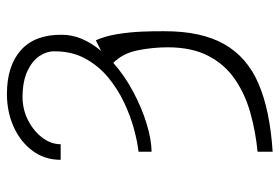

<svg xmlns="http://www.w3.org/2000/svg" viewBox="-144 -434 791 543"><g transform="rotate(-90 251.5 -162.5)"><path d="M93.8 -129.3V-166.2Q120.4 -169 157.1 -178.8Q193.9 -188.6 232.4 -206.7Q271 -224.8 304 -252.1Q337 -279.5 357.6 -317.3Q378.2 -355.1 377.8 -404.8Q378.2 -425.4 364.9 -445.8Q351.6 -466.3 322.8 -480.1Q294 -494 248.6 -494.3Q212.4 -494 182 -478.2Q151.6 -462.4 133.3 -437.9Q115.1 -413.4 115.1 -386.4H71Q71 -431.8 96.6 -466.1Q122.2 -500.4 164.4 -519.4Q206.7 -538.4 257.1 -538.4Q337 -538.4 381.2 -498.8Q425.4 -459.2 424.7 -383.5Q424.7 -353.3 412.5 -325.3Q400.2 -297.2 378.9 -272L409.1 -286.9Q421.2 -259.6 426.7 -225Q432.2 -190.3 433.6 -155.7Q435 -121.1 434.7 -93.8Q435 10.7 398.4 75.6Q361.9 140.6 286.4 173.1Q210.9 205.6 93.8 213.1V170.5Q152 164.8 205.1 149.7Q258.2 134.6 299.7 105.8Q341.3 77.1 365.2 30.7Q389.2 -15.6 389.2 -83.8Q389.2 -126.4 380.7 -168.5Q372.2 -210.6 345.2 -237.6Q308.2 -204.9 262.6 -180.8Q217 -156.6 172.4 -143.1Q127.8 -129.6 93.8 -129.3Z"/></g></svg>

Font: Inter Thin BETA
Style: Regular
Weight: 100
Designer: Rasmus Andersson
Foundry: rsms
Version: Version 3.011;git-f93a4a705